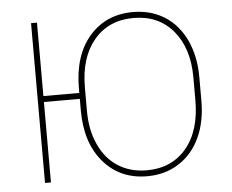

<svg xmlns="http://www.w3.org/2000/svg" viewBox="-52 -782 1029 851"><g transform="rotate(-5 463.0 -356.0)"><path d="M837.4 -408.7C837.4 -408.7 837.4 -408.7 837.4 -408.7C837.4 -469.7 826.2 -523.9 804.2 -571.8C782.2 -619.1 750.5 -656.2 710 -682.1C668.9 -708 622.1 -720.7 568.8 -720.7C568.8 -720.7 568.8 -720.7 568.8 -720.7C488.8 -720.7 424.3 -692.4 375 -635.7C325.7 -578.6 301.3 -501.5 301.3 -404.3C301.3 -404.3 301.3 -384.3 301.3 -384.3C301.3 -384.3 141.6 -384.3 141.6 -384.3C141.6 -384.3 141.6 -710.9 141.6 -710.9C141.6 -710.9 115.2 -710.9 115.2 -710.9C115.2 -710.9 115.2 0 115.2 0C115.2 0 141.6 0 141.6 0C141.6 0 141.6 -357.9 141.6 -357.9C141.6 -357.9 301.3 -357.9 301.3 -357.9C301.3 -357.9 301.3 -306.2 301.3 -306.2C301.3 -306.2 301.3 -306.2 301.3 -306.2C301.3 -209.5 326.2 -132.8 375.5 -75.7C424.8 -18.6 489.7 9.8 569.8 9.8C569.8 9.8 569.8 9.8 569.8 9.8C623 9.8 669.9 -3.4 710.4 -29.3C751 -55.2 782.7 -91.8 804.7 -139.2C826.7 -186.5 837.4 -240.7 837.4 -302.2C837.4 -302.2 837.4 -408.7 837.4 -408.7ZM811 -306.2C811 -306.2 811 -306.2 811 -306.2C811 -216.8 789.6 -146 746.1 -94.2C702.6 -42.5 644 -16.6 569.8 -16.6C569.8 -16.6 569.8 -16.6 569.8 -16.6C521 -16.6 478.5 -28.3 441.9 -51.8C405.3 -75.2 377.4 -108.9 357.9 -152.3C337.9 -195.8 328.1 -245.6 328.1 -302.2C328.1 -302.2 328.1 -406.2 328.1 -406.2C328.1 -406.2 328.1 -406.2 328.1 -406.2C328.1 -495.1 350.1 -565.4 393.6 -617.2C437 -668.5 495.6 -694.3 568.8 -694.3C568.8 -694.3 568.8 -694.3 568.8 -694.3C643.1 -694.3 702.1 -668.5 745.6 -616.7C789.1 -564.5 811 -495.6 811 -409.7C811 -409.7 811 -306.2 811 -306.2Z"/></g></svg>

Font: WOX
Style: Regular
Weight: 500
Designer: Google
Foundry: ""
Version: ""